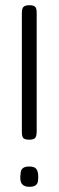

<svg xmlns="http://www.w3.org/2000/svg" viewBox="-20 -707 225 738"><path d="M93 -170Q82 -170 75.5 -172.5Q69 -175 66.5 -181.5Q64 -188 64 -199V-657Q64 -668 66.5 -674.5Q69 -681 75.5 -684Q82 -687 92 -687Q103 -687 109.5 -684.5Q116 -682 118.5 -675.5Q121 -669 121 -658V-201Q121 -190 118.5 -183Q116 -176 110 -173Q104 -170 93 -170ZM92 11Q75 11 66 2Q57 -7 58 -29Q59 -38 60 -46.5Q61 -55 68.5 -61Q76 -67 93 -67Q113 -67 120 -57Q127 -47 127 -27Q127 -18 125.5 -9Q124 0 116.5 5.5Q109 11 92 11Z"/></svg>

Font: Fredoka Condensed Light
Style: Regular
Weight: 300
Width: 3
Designer: Ben Nathan
Foundry: Milena B. Brandão, Ben Nathan
Version: Version 2.001